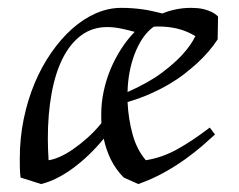

<svg xmlns="http://www.w3.org/2000/svg" viewBox="-20 -458 608 488"><path d="M287.6 -438Q303.2 -438 316.7 -437Q330.1 -436 342.3 -434.3Q354.5 -432.6 366.7 -429.9Q378.9 -427.2 392.6 -423.8Q409.7 -430.7 427.7 -434.3Q445.8 -438 465.3 -438Q473.1 -438 482.2 -437.3Q491.2 -436.5 500.2 -434.1Q509.3 -431.6 518.1 -427.5Q526.9 -423.3 534.2 -416L533.2 -357.9Q512.2 -325.7 479.5 -295.9Q465.3 -283.2 447.8 -269.5Q430.2 -255.9 408.4 -243.2Q386.7 -230.5 360.6 -219Q334.5 -207.5 304.2 -198.7Q306.2 -156.2 316.9 -116.9Q327.6 -77.6 350.6 -50.8Q391.6 -57.1 430.4 -78.6Q469.2 -100.1 513.2 -133.8L526.4 -116.2Q513.2 -104 494.4 -87.6Q475.6 -71.3 451.2 -53.7Q426.8 -36.1 397 -19.5Q367.2 -2.9 331.5 9.8L294.4 -6.8Q273.9 -27.8 261.7 -52.7Q249.5 -77.6 243.7 -105.5Q207 -61 165.5 -30.5Q124 0 84.5 9.8L32.2 -6.8Q30.8 -19 30.5 -31Q30.3 -43 30.3 -55.2Q30.3 -106.9 40.3 -155.5Q50.3 -204.1 68.1 -246.6Q85.9 -289.1 110.4 -324.2Q134.8 -359.4 163.3 -384.8Q191.9 -410.2 223.6 -424.1Q255.4 -438 287.6 -438ZM103.5 -50.8Q115.2 -52.2 131.1 -59.1Q147 -65.9 164.8 -78.1Q182.6 -90.3 201.4 -106.9Q220.2 -123.5 237.8 -145Q237.3 -150.4 237.3 -156Q237.3 -161.6 237.3 -167Q237.3 -196.3 243.4 -225.3Q249.5 -254.4 260.7 -281.5Q272 -308.6 287.6 -333Q303.2 -357.4 322.3 -377Q307.1 -381.3 288.3 -385.3Q269.5 -389.2 252.4 -389.2Q214.8 -389.2 186.5 -368.2Q158.2 -347.2 139.4 -309.8Q120.6 -272.5 111.1 -220.2Q101.6 -168 101.6 -106Q101.6 -92.3 102.1 -78.6Q102.5 -64.9 103.5 -50.8ZM476.6 -366.2Q454.6 -379.4 431.6 -385Q408.7 -390.6 383.8 -390.6Q380.4 -390.6 377 -390.6Q373.5 -390.6 370.6 -390.1Q354.5 -378.4 342.5 -360.6Q330.6 -342.8 322.3 -321Q314 -299.3 309.3 -274.7Q304.7 -250 304.2 -224.1Q357.4 -247.6 390.6 -272.5Q423.8 -297.4 442.9 -318.4Q465.3 -342.8 476.6 -366.2Z"/></svg>

Font: Simonetta
Style: Italic
Weight: 400
Italic angle: -2°
Designer: Gayaneh Bagdasaryan
Foundry: BrownFox
Version: Version 1.001